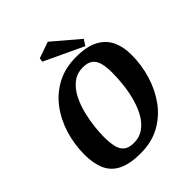

<svg xmlns="http://www.w3.org/2000/svg" viewBox="-222 -932 1075 1075"><g transform="rotate(-45 315.0 -395.0)"><path d="M266 10Q182 10 131.5 -14.5Q81 -39 59 -88Q37 -137 37 -208Q37 -288 60 -363.5Q83 -439 127.5 -498.5Q172 -558 238 -593Q304 -628 390 -628Q476 -628 526 -600.5Q576 -573 597.5 -526Q619 -479 619 -418Q619 -337 596 -260.5Q573 -184 528.5 -123Q484 -62 418 -26Q352 10 266 10ZM280 -58Q324 -58 356.5 -81Q389 -104 411 -142Q433 -180 446.5 -227.5Q460 -275 466 -325.5Q472 -376 472 -422Q472 -467 464 -497.5Q456 -528 435.5 -544Q415 -560 377 -560Q328 -560 294 -532.5Q260 -505 238.5 -462Q217 -419 205 -369.5Q193 -320 188.5 -276Q184 -232 184 -203Q184 -158 191 -125.5Q198 -93 218.5 -75.5Q239 -58 280 -58ZM470 -634 238 -743 242 -766 339 -800 493 -669Z"/></g></svg>

Font: Manuale
Style: Bold Italic
Weight: 700
Italic angle: -11°
Version: Version 1.002